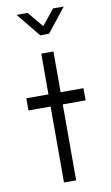

<svg xmlns="http://www.w3.org/2000/svg" viewBox="-101 -976 591 1026"><g transform="rotate(-10 195.0 -463.0)"><path d="M226 -412V0H160V-412H40V-478H160V-699H226V-478H350V-412ZM126 -926 196 -842 264 -926H322L220 -797L172 -796L66 -926Z"/></g></svg>

Font: Turret Road Medium
Style: Regular
Weight: 500
Designer: Noponies
Foundry: Noponies
Version: Version 1.001; ttfautohint (v1.8)